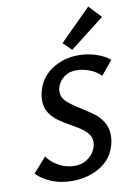

<svg xmlns="http://www.w3.org/2000/svg" viewBox="-99 -981 740 1051"><g transform="rotate(-10 270.5 -455.5)"><path d="M294 -745 467 -918 532 -849 340 -700ZM262 -295Q218 -320 192 -339Q166 -358 147.5 -387Q129 -416 129 -455Q129 -479 134 -498Q153 -578 218.5 -621.5Q284 -665 367 -665Q415 -665 462 -650.5Q509 -636 541 -609L477 -531Q453 -557 415 -571.5Q377 -586 343 -586Q307 -586 282 -570.5Q257 -555 244 -531.5Q231 -508 231 -486Q231 -454 255.5 -430.5Q280 -407 331 -376Q375 -348 402 -327.5Q429 -307 448 -275.5Q467 -244 467 -203Q467 -179 462 -159Q443 -78 375 -35.5Q307 7 216 7Q152 7 101.5 -14Q51 -35 19 -68L92 -151Q117 -115 158 -93.5Q199 -72 243 -72Q282 -72 310 -89.5Q338 -107 352.5 -133Q367 -159 367 -183Q367 -208 353 -227Q339 -246 319 -260Q299 -274 262 -295Z"/></g></svg>

Font: Ysabeau Infant Semibold
Style: Italic
Weight: 600
Italic angle: -12°
Designer: Christian Thalmann (Catharsis Fonts)
Version: Version 0.003